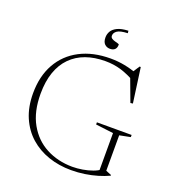

<svg xmlns="http://www.w3.org/2000/svg" viewBox="-155 -996 1027 1128"><g transform="rotate(20 358.0 -432.5)"><path d="M613 -57.5 647.5 -43.5V-39Q616.5 -24.5 579.5 -13.5Q542.5 -2.5 501.2 3.8Q460 10 416.5 10Q340.5 10 274.8 -12.5Q209 -35 159.2 -79Q109.5 -123 81.2 -188.2Q53 -253.5 53 -338.5Q53 -445.5 96.8 -523.5Q140.5 -601.5 221.5 -643.8Q302.5 -686 412.5 -686Q458 -686 500.5 -677.8Q543 -669.5 588.5 -653L560 -657L587.5 -699.5H595L625 -482L610 -480L548.5 -645L590 -601Q533 -633.5 487 -647.2Q441 -661 389 -661Q321 -661 267 -641.5Q213 -622 174.5 -583Q136 -544 115.8 -486Q95.5 -428 95.5 -350.5Q95.5 -239 138 -163.5Q180.5 -88 253.2 -49.8Q326 -11.5 416.5 -11Q447.5 -11 480.2 -16.5Q513 -22 541.8 -32.5Q570.5 -43 587.5 -57L574.5 -34V-279L464 -292.5V-306H681V-292.5L613 -279ZM428.5 -778.5Q428.5 -758.5 418 -748.2Q407.5 -738 387.5 -738Q367.5 -738 354 -751.2Q340.5 -764.5 340.5 -792.5Q340.5 -813 350.8 -830.8Q361 -848.5 385.8 -860.8Q410.5 -873 454 -875L455.5 -860Q408.5 -858 390.5 -845.5Q372.5 -833 372.5 -815Q372.5 -804 381 -798.2Q389.5 -792.5 400.5 -789.5Q411.5 -786.5 420 -784Q428.5 -781.5 428.5 -778.5Z"/></g></svg>

Font: Newsreader 16pt 16pt ExtraLight
Style: Regular
Weight: 250
Version: Version 1.003